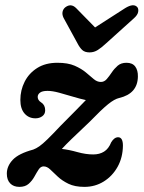

<svg xmlns="http://www.w3.org/2000/svg" viewBox="-20 -701 547 731"><path d="M448 -146.5Q447.5 -101.5 427.8 -66Q408 -30.5 375 -10Q342 10.5 301.5 10.5Q265 10.5 240.8 -1.2Q216.5 -13 200 -28.5Q183.5 -44 171.2 -55.8Q159 -67.5 146 -67.5Q135 -67.5 127.2 -55.8Q119.5 -44 111 -28.5Q102.5 -13 89.2 -1.2Q76 10.5 54 10.5Q31.5 10.5 18.8 -2.8Q6 -16 6 -40Q6 -68.5 28.5 -92.5Q51 -116.5 106.5 -131.5Q117.5 -135.5 129.8 -144Q142 -152.5 160.8 -170.8Q179.5 -189 210.5 -222Q246 -258 269.2 -281.2Q292.5 -304.5 307 -320Q285.5 -324.5 258.2 -332.8Q231 -341 205.2 -348Q179.5 -355 161 -355Q141 -355 132.2 -348.2Q123.5 -341.5 123.5 -332Q123.5 -326.5 126.5 -321Q129.5 -315.5 137.5 -310.5Q152 -301 152 -281Q152 -266.5 141 -258.5Q130 -250.5 115 -250.5Q89.5 -250.5 73.5 -268.8Q57.5 -287 57.5 -320.5Q57.5 -357.5 73.8 -389.8Q90 -422 121.5 -442Q153 -462 198.5 -462Q238.5 -462 264.2 -450.8Q290 -439.5 307 -425.2Q324 -411 336.8 -400Q349.5 -389 364 -389Q377 -389 386.5 -400Q396 -411 405.5 -425.2Q415 -439.5 428 -450.8Q441 -462 461.5 -462Q484 -462 494.8 -447.8Q505.5 -433.5 505 -409.5Q504 -344.5 434 -328Q416 -324 391.5 -304.2Q367 -284.5 320 -236Q276.5 -195 253 -172.2Q229.5 -149.5 215.5 -134Q242.5 -131 274.5 -122Q306.5 -113 335 -113Q359 -113 376.2 -123.8Q393.5 -134.5 403.5 -159.5Q415 -178.5 430 -178.5Q448 -178 448 -146.5ZM384 -536Q367 -520 352.5 -510.8Q338 -501.5 321 -501.5Q303 -501.5 293.2 -510.5Q283.5 -519.5 275 -536L222 -633Q216 -645.5 218.2 -656.2Q220.5 -667 229 -673.5Q250.5 -689.5 270 -670L342 -596.5L456.5 -670Q489 -690 503 -673.5Q508 -667 506 -655.5Q504 -644 490 -631.5Z"/></svg>

Font: Fraunces 72pt SuperSoft SemiBold
Style: Italic
Weight: 600
Italic angle: -16°
Version: Version 1.000;[b76b70a41]